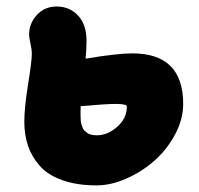

<svg xmlns="http://www.w3.org/2000/svg" viewBox="-20 -556 606 586"><path d="M274.9 9.8Q214.8 9.8 170.7 -5.9Q126.5 -21.5 101.8 -49.3Q77.1 -77.1 65.7 -110.6Q54.2 -144 54.2 -184.1Q54.2 -227.5 65.7 -298.6Q77.1 -369.6 77.1 -392.1Q77.1 -404.8 73 -423.3Q68.8 -441.9 68.8 -450.2Q68.8 -484.4 92.5 -510.3Q116.2 -536.1 152.8 -536.1Q192.9 -536.1 218.5 -508.3Q244.1 -480.5 244.1 -431.2Q244.1 -405.3 241.2 -377Q337.9 -393.1 383.8 -393.1Q539.1 -393.1 539.1 -238.8Q539.1 -191.9 514.4 -145.8Q489.7 -99.6 451.7 -65.9Q413.6 -32.2 366.2 -11.2Q318.8 9.8 274.9 9.8ZM226.1 -229Q226.1 -225.6 225.8 -217Q225.6 -208.5 225.8 -203.9Q226.1 -199.2 226.3 -191.2Q226.6 -183.1 228 -178.5Q229.5 -173.8 231.7 -167.5Q233.9 -161.1 237.5 -157.5Q241.2 -153.8 246.3 -150.1Q251.5 -146.5 259 -144.8Q266.6 -143.1 275.9 -143.1Q308.1 -143.1 337.6 -168.9Q367.2 -194.8 367.2 -231Q367.2 -238.8 332 -238.8Q303.7 -238.8 226.1 -231.9Z"/></svg>

Font: Shantell Sans Normal
Style: Regular
Weight: 800
Designer: Stephen Nixon, Anya Danilova, Shantell Martin
Foundry: Arrow Type
Version: Version 1.006;[559af2be0]